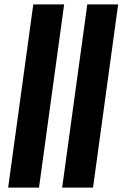

<svg xmlns="http://www.w3.org/2000/svg" viewBox="-20 -851 556 871"><path d="M17 0 131 -831H271L157 0ZM262 0 376 -831H516L402 0Z"/></svg>

Font: Merriweather 36pt
Style: Bold Italic
Weight: 700
Italic angle: -7.8°
Version: Version 2.101